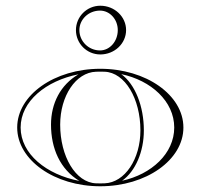

<svg xmlns="http://www.w3.org/2000/svg" viewBox="-20 -645 700 670"><path d="M257 -540C257 -577.5 289.3 -608 329 -608C363.2 -608 391 -577.5 391 -540C391 -500.8 363.2 -469 329 -469C289.3 -469 257 -500.8 257 -540ZM245 -540C245 -493 283 -455 330 -455C379.7 -455 420 -493.1 420 -540C420 -586.9 379.7 -625 330 -625C283.1 -625 245 -586.9 245 -540ZM406.1 -14.3C452.9 -47.5 482 -115.9 482 -190C482 -273.3 452.1 -350.7 403.1 -386.3C507.2 -364.5 588 -291.4 588 -200C588 -109.4 508.7 -36.7 406.1 -14.3ZM190 -210C190 -309.7 244 -392.1 315 -394.7C320.3 -394.9 324.7 -395 330 -395C335.3 -395 339.7 -394.9 345 -394.7C416.4 -392.1 470 -300.4 470 -190C470 -90.3 416 -7.9 345 -5.3C339.7 -5.1 335.3 -5 330 -5C324.7 -5 320.3 -5.1 315 -5.3C243.6 -7.9 190 -99.6 190 -210ZM40 -200C40 -86.8 169.9 5 330 5C490.1 5 620 -86.8 620 -200C620 -313.2 490.1 -405 330 -405C169.9 -405 40 -313.2 40 -200ZM256.9 -13.7C142.2 -35.5 52 -107.8 52 -200C52 -291.5 140.7 -363.3 253.9 -385.7C191.1 -349 158 -284.5 158 -210C158 -127.2 189.7 -54.3 256.9 -13.7Z"/></svg>

Font: Sortefax
Style: Medium
Weight: 500
Designer: gluk
Foundry: gluk
Version: Version 0.261